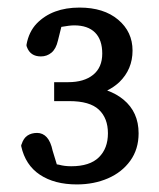

<svg xmlns="http://www.w3.org/2000/svg" viewBox="-20 -927 421 507"><path d="M183 -440Q124 -440 85.5 -465.5Q47 -491 36 -541V-544L37 -546Q42 -562 52.5 -569Q63 -576 78 -576Q93 -576 103.5 -564.5Q114 -553 119 -529L130 -493L136 -492Q150 -488 168 -488Q217 -488 241 -511.5Q265 -535 265 -575Q265 -615 241 -637.5Q217 -660 163 -660H123V-710H160Q202 -710 226 -729.5Q250 -749 250 -785.5Q250 -822 231 -841Q212 -860 176 -860Q164 -860 142 -856L133 -820Q128 -798 116 -788Q104 -778 88 -778Q60 -778 51 -803L50 -806V-809Q56 -843 77 -865Q118 -907 190 -907Q254 -907 292 -875Q330 -843 330 -793.5Q330 -744 295 -710Q281 -697 263 -688Q288 -679 306 -664Q346 -631 346 -575Q346 -533 324 -502.5Q302 -472 265 -456Q228 -440 183 -440Z"/></svg>

Font: Early Summer Mincho Screen
Style: Regular
Weight: 400
Designer: GuiWonder
Version: Version 1.002